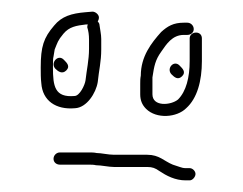

<svg xmlns="http://www.w3.org/2000/svg" viewBox="-20 -367 417 330"><path d="M83 -84H132C137 -84 141 -84 145 -83C154 -83 167 -80 176 -80H233C242 -80 247 -78 254 -73C266 -65 281 -57 299 -57H306C311 -57 316 -63 316 -68C316 -73 311 -78 306 -78H299C295 -78 292 -79 289 -80L277 -84C262 -90 254 -101 233 -101H176C166 -101 154 -104 146 -104C142 -105 137 -105 132 -105H83C77 -105 72 -100 72 -94C72 -88 77 -84 83 -84ZM75 -249C80 -244 87 -239 94 -246C101 -253 95 -259 90 -264C80 -275 66 -259 75 -249ZM275 -239C280 -234 286 -229 293 -236C300 -243 294 -249 289 -254C279 -265 265 -249 275 -239ZM302 -328H296C278 -328 268 -322 257 -312C240 -293 222 -270 222 -237C221 -232 221 -228 221 -223V-205C221 -195 224 -187 231 -180C249 -162 284 -165 300 -181C319 -198 327 -228 327 -262V-301C327 -307 323 -311 317 -311C311 -311 306 -307 306 -301V-262C306 -234 300 -210 286 -196C274 -186 242 -183 242 -205V-234C245 -254 247 -264 257 -278C266 -291 276 -307 296 -307H302C308 -307 313 -311 313 -317C313 -323 308 -328 302 -328ZM133 -299V-283C133 -264 129 -247 127 -229C126 -221 117 -202 108 -202C74 -199 71 -219 71 -251C71 -260 71 -267 72 -270L74 -282C79 -294 79 -297 89 -309C99 -321 111 -323 128 -325H131C130 -323 130 -321 130 -320C132 -314 133 -307 133 -299ZM139 -347 127 -346C103 -344 86 -339 73 -323C55 -302 50 -287 50 -251C50 -241 50 -232 51 -224C53 -194 76 -178 109 -181C129 -182 145 -207 148 -226C150 -246 154 -261 154 -282V-300C154 -308 152 -316 151 -324C151 -326 150 -328 148 -330C149 -332 150 -334 150 -337C150 -342 144 -347 139 -347Z"/></svg>

Font: Be Happy
Style: Regular
Weight: 500
Designer: Mew Too
Foundry: Cannot Into Space Fonts
Version: Version 0.9977